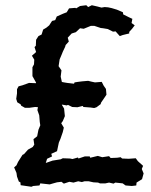

<svg xmlns="http://www.w3.org/2000/svg" viewBox="-20 -700 578 734"><path d="M59 8 58 -3 52 -6 45 -25 43 -39 34 -60 43 -68 49 -81 66 -108 72 -111 87 -128 105 -138 111 -147 108 -168 122 -179 127 -204 134 -221 132 -234 130 -259 123 -279 127 -302 128 -314V-330L125 -338L111 -359L109 -364L118 -384L104 -409V-443L110 -454L111 -472L102 -487L118 -501L112 -520L117 -525L118 -548L127 -562L139 -568L145 -587L157 -594L168 -603L179 -620L191 -623L197 -637L222 -648L235 -653L244 -668L268 -670L271 -668L286 -677L310 -680L317 -673L331 -680L353 -675L368 -671L380 -673L393 -672L407 -669L427 -663L450 -653L451 -645L461 -640L473 -634L486 -628L483 -612L495 -603L491 -598L485 -590L474 -578V-572L461 -569L449 -566L438 -562L429 -572L422 -580L412 -579L404 -583L392 -589L374 -592L365 -593L341 -601H327L300 -590L286 -592L270 -577L254 -572L239 -556L243 -541L231 -528L229 -521L220 -502L216 -492L208 -473L204 -447L215 -431L212 -407L218 -380L215 -363L216 -352L210 -331L218 -313L216 -300L225 -285L228 -256L220 -237L214 -229L224 -212L220 -195L211 -169L205 -155L198 -122L176 -112L179 -102L160 -93L155 -77L181 -86L212 -91L220 -95L248 -94L257 -92L278 -98L280 -94L304 -102H323L325 -97L354 -104L371 -99L397 -103L403 -96L428 -97L441 -99L447 -94L472 -93L499 -95L507 -84L527 -66L522 -54L529 -37L523 -15L502 -2L501 9L484 11L460 9L449 1L421 -2L414 2L397 -2L383 1H362L355 -2L337 -3L319 -7H303L293 -4L279 -7L261 -2L245 -5L224 2L215 -5L198 -3L180 2L170 5L134 1L131 9L107 11L100 14ZM75 -288 61 -296 59 -301 46 -309 42 -322 45 -343V-359L51 -370L66 -374L91 -383L116 -382L125 -383L141 -385H154L162 -380L180 -384L196 -382L215 -387L225 -385L237 -383L263 -380L265 -385L278 -387L294 -389L317 -391L329 -388L343 -385L369 -387L376 -373L385 -360L387 -338L381 -329L366 -307L365 -302L349 -290L340 -287L326 -289L313 -290L299 -291L296 -295L276 -290L256 -291L240 -299L235 -297L218 -300L197 -295L181 -293L168 -294L136 -293L132 -290L114 -291L93 -288Z"/></svg>

Font: Winky Rough
Style: Regular
Weight: 400
Designer: Simon Atzbach
Foundry: typofactur
Version: Version 1.206